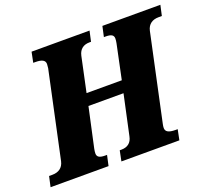

<svg xmlns="http://www.w3.org/2000/svg" viewBox="-158 -869 1125 1024"><g transform="rotate(-20 404.5 -357.0)"><path d="M-37 0H292L305 -59H294C262 -59 249 -68 249 -87C249 -94 250 -103 252 -113L301 -338H500L451 -111C444 -75 420 -59 387 -59H377L365 0H694L706 -59H694C655 -59 638 -69 638 -90C638 -96 639 -105 641 -113L746 -603C754 -639 780 -655 814 -655H833L846 -714H517L504 -655H514C547 -655 559 -646 559 -627C559 -620 558 -611 556 -601L515 -406H315L357 -603C365 -639 389 -655 422 -655H431L444 -714H115L103 -655H115C153 -655 170 -645 170 -624C170 -618 169 -609 168 -601L63 -111C55 -75 29 -59 -5 -59H-24Z"/></g></svg>

Font: Noto Serif SemiCondensed Black
Style: Italic
Weight: 900
Width: 4
Italic angle: -12°
Designer: Monotype Design Team
Foundry: Monotype Imaging Inc.
Version: Version 2.014